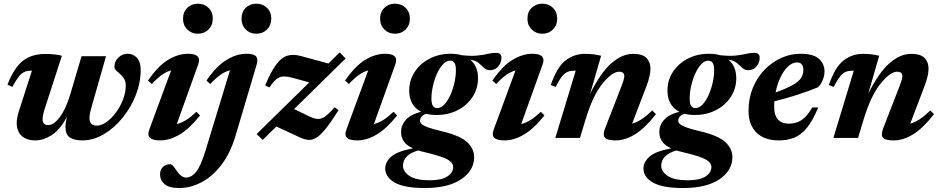

<svg xmlns="http://www.w3.org/2000/svg" viewBox="-20 -730 4975 1016"><path d="M411.5 -432.5H541L461.5 -153.5Q453.5 -125 453.5 -106.5Q453.5 -65 491.5 -65Q516 -65 543 -84Q570 -103 593.2 -134.2Q616.5 -165.5 631 -203.2Q645.5 -241 645.5 -278Q645.5 -299 636.5 -313.2Q627.5 -327.5 615.8 -337.8Q604 -348 594.8 -356.8Q585.5 -365.5 585.5 -375.5Q585.5 -406 606.8 -425.8Q628 -445.5 655 -445.5Q685 -445.5 704.8 -424Q724.5 -402.5 724.5 -359.5Q724.5 -292.5 698.5 -226.5Q672.5 -160.5 628.2 -106.2Q584 -52 529 -19.5Q474 13 416 13Q373 13 349.8 -2.5Q326.5 -18 326.5 -58Q326.5 -79.5 334 -110Q295 -40.5 251.8 -13.8Q208.5 13 167.5 13Q120.5 13 94.5 -11.2Q68.5 -35.5 68.5 -79.5Q68.5 -106.5 80 -142L149 -356H141.5Q113.5 -356 93.8 -339.8Q74 -323.5 45.5 -270L19.5 -282Q55.5 -373.5 102.2 -409Q149 -444.5 219 -444.5Q249.5 -444.5 271.2 -441.8Q293 -439 307.5 -435L216.5 -153.5Q205.5 -119.5 205.5 -99.5Q205.5 -68 235 -68Q265 -68 297 -111Q329 -154 352.5 -233Z M948.5 -631Q948.5 -666.5 971 -688.5Q993.5 -710.5 1027 -710.5Q1061 -710.5 1083.5 -688.5Q1106 -666.5 1106 -631Q1106 -596.5 1083.5 -574Q1061 -551.5 1027 -551.5Q993.5 -551.5 971 -574Q948.5 -596.5 948.5 -631ZM769.5 -43 885.5 -357.5Q860 -350.5 835.2 -332.8Q810.5 -315 783.5 -285.5L763 -303.5Q817 -382 870.2 -413.8Q923.5 -445.5 974.5 -445.5Q1049.5 -445.5 1029 -389.5L915.5 -73.5Q940.5 -79.5 965.8 -95.5Q991 -111.5 1019.5 -138.5L1038.5 -119Q982 -48.5 929.8 -17.8Q877.5 13 827 13Q748.5 13 769.5 -43Z M1258 -631Q1258 -666.5 1280.2 -688.5Q1302.5 -710.5 1336.5 -710.5Q1370.5 -710.5 1393 -688.5Q1415.5 -666.5 1415.5 -631Q1415.5 -596.5 1393 -574Q1370.5 -551.5 1336.5 -551.5Q1302.5 -551.5 1280.2 -574Q1258 -596.5 1258 -631ZM1226.5 -12Q1199 80.5 1151.8 142.2Q1104.5 204 1046.2 234.5Q988 265 927.5 265Q875 265 851 244.5Q827 224 827 192.5Q827 169 841.5 154Q856 139 880.5 139Q886.5 139 894 146.2Q901.5 153.5 914.5 173Q928 193 940.2 201.2Q952.5 209.5 963.5 209.5Q993.5 209.5 1018 179.2Q1042.5 149 1067.5 67L1197 -358Q1171 -351.5 1145.8 -333.5Q1120.5 -315.5 1092.5 -285.5L1072.5 -303.5Q1124 -379 1177.5 -412.2Q1231 -445.5 1284 -445.5Q1322 -445.5 1334.5 -432.2Q1347 -419 1338.5 -389.5Z M1338 -20.5 1616.5 -294 1534.5 -316.5Q1500 -326 1479.2 -325.2Q1458.5 -324.5 1442.2 -310.8Q1426 -297 1405.5 -267.5L1383 -278Q1412.5 -348.5 1439.8 -386.2Q1467 -424 1498.2 -434.5Q1529.5 -445 1570.5 -434L1718 -394L1777.5 -453L1809 -420.5L1536.5 -153L1616.5 -114Q1642.5 -101.5 1661.5 -100.5Q1680.5 -99.5 1700.8 -114Q1721 -128.5 1750.5 -162.5L1771.5 -147Q1732.5 -85 1704.5 -50Q1676.5 -15 1654.5 -1.5Q1632.5 12 1612 10.2Q1591.5 8.5 1568 -2.5L1442.5 -60.5L1370.5 10Z M1991.5 -631Q1991.5 -666.5 2014 -688.5Q2036.5 -710.5 2070 -710.5Q2104 -710.5 2126.5 -688.5Q2149 -666.5 2149 -631Q2149 -596.5 2126.5 -574Q2104 -551.5 2070 -551.5Q2036.5 -551.5 2014 -574Q1991.5 -596.5 1991.5 -631ZM1812.5 -43 1928.5 -357.5Q1903 -350.5 1878.2 -332.8Q1853.5 -315 1826.5 -285.5L1806 -303.5Q1860 -382 1913.2 -413.8Q1966.5 -445.5 2017.5 -445.5Q2092.5 -445.5 2072 -389.5L1958.5 -73.5Q1983.5 -79.5 2008.8 -95.5Q2034 -111.5 2062.5 -138.5L2081.5 -119Q2025 -48.5 1972.8 -17.8Q1920.5 13 1870 13Q1791.5 13 1812.5 -43Z M2227.5 265Q2119.5 265 2069 236.2Q2018.5 207.5 2018.5 161.5Q2018.5 128 2049.5 99.5Q2080.5 71 2165.5 55Q2129.5 38.5 2116 16.8Q2102.5 -5 2102.5 -31Q2102.5 -69.5 2129.5 -97.8Q2156.5 -126 2208.5 -138.5Q2145.5 -171 2145.5 -250.5Q2145.5 -306 2174.8 -350.2Q2204 -394.5 2253.8 -420Q2303.5 -445.5 2365.5 -445.5Q2397 -445.5 2422.5 -438Q2473 -432.5 2506 -436Q2539 -439.5 2561.8 -445Q2584.5 -450.5 2604.5 -450.5Q2633.5 -450.5 2633.5 -424.5Q2633.5 -397.5 2616.2 -378Q2599 -358.5 2573 -358.5Q2554 -358.5 2541.5 -370.8Q2529 -383 2513.2 -396.5Q2497.5 -410 2468.5 -414Q2509.5 -379.5 2509.5 -316.5Q2509.5 -261 2480.5 -216.8Q2451.5 -172.5 2401.8 -147Q2352 -121.5 2289.5 -121.5Q2260 -121.5 2235.5 -128Q2218.5 -122.5 2210.5 -112.5Q2202.5 -102.5 2202.5 -91.5Q2202.5 -82.5 2211 -74Q2219.5 -65.5 2244.2 -56.2Q2269 -47 2318 -35.5Q2416.5 -12 2452.8 22.8Q2489 57.5 2489 101.5Q2489 172.5 2420.2 218.8Q2351.5 265 2227.5 265ZM2293 -158Q2313.5 -158 2331.5 -177.2Q2349.5 -196.5 2363.2 -227.2Q2377 -258 2384.8 -292.8Q2392.5 -327.5 2392.5 -358Q2392.5 -385.5 2384.8 -397.2Q2377 -409 2362 -409Q2342 -409 2324 -389.8Q2306 -370.5 2292.2 -339.8Q2278.5 -309 2270.8 -274.2Q2263 -239.5 2263 -209Q2263 -181.5 2270.8 -169.8Q2278.5 -158 2293 -158ZM2112.5 147Q2112.5 178 2146.8 201Q2181 224 2253.5 224Q2316 224 2347 203.8Q2378 183.5 2378 154.5Q2378 129.5 2346.2 112.8Q2314.5 96 2228.5 75.5Q2209 71.5 2193 66Q2112.5 89.5 2112.5 147Z M2771 -631Q2771 -666.5 2793.5 -688.5Q2816 -710.5 2849.5 -710.5Q2883.5 -710.5 2906 -688.5Q2928.5 -666.5 2928.5 -631Q2928.5 -596.5 2906 -574Q2883.5 -551.5 2849.5 -551.5Q2816 -551.5 2793.5 -574Q2771 -596.5 2771 -631ZM2592 -43 2708 -357.5Q2682.5 -350.5 2657.8 -332.8Q2633 -315 2606 -285.5L2585.5 -303.5Q2639.5 -382 2692.8 -413.8Q2746 -445.5 2797 -445.5Q2872 -445.5 2851.5 -389.5L2738 -73.5Q2763 -79.5 2788.2 -95.5Q2813.5 -111.5 2842 -138.5L2861 -119Q2804.5 -48.5 2752.2 -17.8Q2700 13 2649.5 13Q2571 13 2592 -43Z M2920 -270 2894.5 -280Q2927 -375 2972.5 -410Q3018 -445 3074.5 -445Q3099 -445 3118 -442.8Q3137 -440.5 3161 -435L3103 -234.5Q3159 -346.5 3215.8 -395.8Q3272.5 -445 3329.5 -445Q3380 -445 3401 -423.2Q3422 -401.5 3422 -367.5Q3422 -329.5 3401.5 -276L3325 -75.5Q3350 -82.5 3375.8 -99.5Q3401.5 -116.5 3431.5 -145.5L3451 -126Q3393 -51.5 3340.5 -19.2Q3288 13 3237 13Q3194 13 3181.2 -1.2Q3168.5 -15.5 3181.5 -49.5L3270 -277.5Q3283.5 -312.5 3283.5 -326.5Q3283.5 -350.5 3256 -350.5Q3220 -350.5 3169 -288.5Q3118 -226.5 3079.5 -101L3049 0H2918.5L3026.5 -356H3019Q2999.5 -356 2984.2 -350Q2969 -344 2954 -325.5Q2939 -307 2920 -270Z M3594 265Q3486 265 3435.5 236.2Q3385 207.5 3385 161.5Q3385 128 3416 99.5Q3447 71 3532 55Q3496 38.5 3482.5 16.8Q3469 -5 3469 -31Q3469 -69.5 3496 -97.8Q3523 -126 3575 -138.5Q3512 -171 3512 -250.5Q3512 -306 3541.2 -350.2Q3570.5 -394.5 3620.2 -420Q3670 -445.5 3732 -445.5Q3763.5 -445.5 3789 -438Q3839.5 -432.5 3872.5 -436Q3905.5 -439.5 3928.2 -445Q3951 -450.5 3971 -450.5Q4000 -450.5 4000 -424.5Q4000 -397.5 3982.8 -378Q3965.5 -358.5 3939.5 -358.5Q3920.5 -358.5 3908 -370.8Q3895.5 -383 3879.8 -396.5Q3864 -410 3835 -414Q3876 -379.5 3876 -316.5Q3876 -261 3847 -216.8Q3818 -172.5 3768.2 -147Q3718.5 -121.5 3656 -121.5Q3626.5 -121.5 3602 -128Q3585 -122.5 3577 -112.5Q3569 -102.5 3569 -91.5Q3569 -82.5 3577.5 -74Q3586 -65.5 3610.8 -56.2Q3635.5 -47 3684.5 -35.5Q3783 -12 3819.2 22.8Q3855.5 57.5 3855.5 101.5Q3855.5 172.5 3786.8 218.8Q3718 265 3594 265ZM3659.5 -158Q3680 -158 3698 -177.2Q3716 -196.5 3729.8 -227.2Q3743.5 -258 3751.2 -292.8Q3759 -327.5 3759 -358Q3759 -385.5 3751.2 -397.2Q3743.5 -409 3728.5 -409Q3708.5 -409 3690.5 -389.8Q3672.5 -370.5 3658.8 -339.8Q3645 -309 3637.2 -274.2Q3629.5 -239.5 3629.5 -209Q3629.5 -181.5 3637.2 -169.8Q3645 -158 3659.5 -158ZM3479 147Q3479 178 3513.2 201Q3547.5 224 3620 224Q3682.5 224 3713.5 203.8Q3744.5 183.5 3744.5 154.5Q3744.5 129.5 3712.8 112.8Q3681 96 3595 75.5Q3575.5 71.5 3559.5 66Q3479 89.5 3479 147Z M4310 -161.5Q4281.5 -93 4251 -55Q4220.5 -17 4184 -2Q4147.5 13 4101.5 13Q4024.5 13 3982.8 -28.5Q3941 -70 3941 -144.5Q3941 -210 3963.8 -265.2Q3986.5 -320.5 4025.5 -360.8Q4064.5 -401 4113.8 -423.2Q4163 -445.5 4216.5 -445.5Q4284.5 -445.5 4313.8 -418.5Q4343 -391.5 4343 -352.5Q4343 -329 4333.8 -306.8Q4324.5 -284.5 4309.5 -268.5Q4258.5 -247.5 4198.5 -228.2Q4138.5 -209 4077.5 -193.5Q4076.5 -180.5 4076.5 -168Q4076.5 -118 4097.5 -96.8Q4118.5 -75.5 4153.5 -75.5Q4191.5 -75.5 4220.5 -93.8Q4249.5 -112 4278.5 -161.5ZM4197.5 -399.5Q4171.5 -399.5 4148.8 -377.2Q4126 -355 4109.2 -319Q4092.5 -283 4084 -241Q4144.5 -262.5 4176.2 -281Q4208 -299.5 4219.5 -318.2Q4231 -337 4231 -360Q4231 -399.5 4197.5 -399.5Z M4391.5 -270 4366 -280Q4398.5 -375 4444 -410Q4489.5 -445 4546 -445Q4570.5 -445 4589.5 -442.8Q4608.5 -440.5 4632.5 -435L4574.5 -234.5Q4630.5 -346.5 4687.2 -395.8Q4744 -445 4801 -445Q4851.5 -445 4872.5 -423.2Q4893.5 -401.5 4893.5 -367.5Q4893.5 -329.5 4873 -276L4796.5 -75.5Q4821.5 -82.5 4847.2 -99.5Q4873 -116.5 4903 -145.5L4922.5 -126Q4864.5 -51.5 4812 -19.2Q4759.5 13 4708.5 13Q4665.5 13 4652.8 -1.2Q4640 -15.5 4653 -49.5L4741.5 -277.5Q4755 -312.5 4755 -326.5Q4755 -350.5 4727.5 -350.5Q4691.5 -350.5 4640.5 -288.5Q4589.5 -226.5 4551 -101L4520.5 0H4390L4498 -356H4490.5Q4471 -356 4455.8 -350Q4440.5 -344 4425.5 -325.5Q4410.5 -307 4391.5 -270Z"/></svg>

Font: Newsreader 16pt
Style: Bold Italic
Weight: 700
Italic angle: -17°
Designer: Hugues Gentile
Foundry: Production Type
Version: Version 1.003; ttfautohint (v1.8.3)